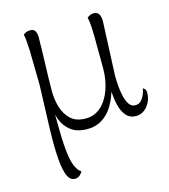

<svg xmlns="http://www.w3.org/2000/svg" viewBox="-111 -604 813 921"><g transform="rotate(-15 296.0 -144.0)"><path d="M148 228Q125 228 112.5 201.5Q100 175 95 118Q90 61 92.5 -30Q95 -121 100 -251L97 -428Q95 -458 93.5 -476Q92 -494 89 -503Q94 -508 103 -512Q112 -516 124 -516Q142 -516 148.5 -503.5Q155 -491 155 -472Q155 -443 154 -409.5Q153 -376 152 -341.5Q151 -307 150 -273Q149 -239 149 -208Q149 -166 160.5 -127Q172 -88 199 -63Q226 -38 273 -38Q317 -38 349 -67Q381 -96 398 -144.5Q415 -193 415 -249Q415 -348 414 -412.5Q413 -477 406 -503Q414 -509 422 -512.5Q430 -516 440 -516Q459 -516 466.5 -500Q474 -484 472 -458L461 -202Q461 -174 463.5 -145Q466 -116 472.5 -91.5Q479 -67 490 -52.5Q501 -38 519 -38Q536 -38 547 -49Q558 -60 565 -76.5Q572 -93 574 -107Q579 -105 584 -99.5Q589 -94 589 -79Q589 -56 578 -34.5Q567 -13 549.5 0Q532 13 509 13Q479 13 460.5 -8Q442 -29 433.5 -65Q425 -101 424 -147H429Q417 -100 395.5 -64Q374 -28 342 -7.5Q310 13 269 13Q216 13 185.5 -11Q155 -35 142 -71Q129 -107 126 -144H134Q135 -71 136 -6.5Q137 58 143.5 106Q150 154 165 178Q170 188 176 193Q182 198 186 201Q182 211 172 219.5Q162 228 148 228Z"/></g></svg>

Font: Arima Light
Style: Regular
Weight: 300
Designer: Joana Correia and Natanael Gama
Foundry: NDISCOVER
Version: Version 1.101;gftools[0.9.23]